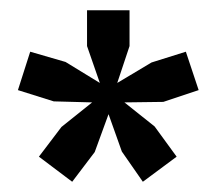

<svg xmlns="http://www.w3.org/2000/svg" viewBox="-20 -715 413 375"><path d="M121 -360 56 -409 100 -467 160 -515 85 -517 15 -539 39 -614 108 -594 175 -553 150 -625V-695H233V-625L209 -553L276 -593L343 -614L368 -539L299 -516L223 -515L282 -468L325 -409L259 -360L218 -419L192 -492L165 -418Z"/></svg>

Font: Holmes&Hills Bold
Style: Bold
Weight: 500
Designer: Noopur Datye, Girish Dalvi, Yashodeep Gholap, Pallavi Karambelkar
Foundry: Ek Type
Version: ""